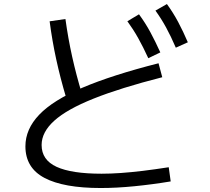

<svg xmlns="http://www.w3.org/2000/svg" viewBox="-20 -875 1040 949"><path d="M478 54.3Q294.7 54.3 200.2 4.5Q105.6 -45.3 105.6 -151.7Q105.6 -236.7 174 -308.2Q242.3 -379.7 387.8 -441.7Q533.3 -503.7 763.6 -562.3L782 -493.3Q574.4 -440.3 442.7 -387.6Q311 -335 248.4 -278.5Q185.7 -222 185.7 -158.3Q185.7 -84.4 259.7 -50.4Q333.7 -16.4 482 -16.4Q526.7 -16.4 576.8 -19.9Q627 -23.4 686 -30.5Q745 -37.7 814 -48.4L823.7 21.7Q733.3 36.7 644.5 45.5Q555.7 54.3 478 54.3ZM307 -392Q278 -489.3 258 -581.2Q238 -673 225.3 -769.7L303.4 -781Q316.7 -685 336.7 -594.8Q356.7 -504.7 385 -411.3ZM713 -587.3Q687.3 -643.3 663.1 -686.5Q639 -729.6 609.6 -770L667 -804.3Q698.7 -761.3 723.4 -715.5Q748 -669.7 772.4 -616ZM849 -639.3Q824.6 -696 800.8 -739.5Q777 -783 748.3 -822.6L805 -855Q836.7 -811.3 861 -765.5Q885.4 -719.7 908.4 -666Z"/></svg>

Font: M PLUS 2 Thin
Style: Regular
Weight: 100
Designer: Coji Morishita
Foundry: UNDERFOREST DESIGN
Version: Version 1.001